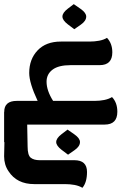

<svg xmlns="http://www.w3.org/2000/svg" viewBox="-20 -606 640 934"><path d="M341.3 -463.9 309.6 -487.8Q283.7 -507.8 283.7 -525.4Q283.7 -543.9 310.1 -564L338.9 -585.9L372.6 -562.5Q399.4 -543.5 399.4 -525.4Q399.4 -504.4 373.5 -486.3ZM311 146.5 279.3 122.6Q253.4 102.5 253.4 85Q253.4 66.4 279.8 46.4L308.6 24.4L342.3 47.9Q369.1 66.9 369.1 85Q369.1 106 343.3 124ZM114.3 106.9Q114.3 148.9 129.4 161.1Q144.5 173.3 173.3 173.3H341.8Q403.3 173.3 403.3 230.5Q403.3 281.2 380.9 307.6Q364.7 297.9 342.8 293.7Q320.8 289.6 295.9 289.6H146.5Q62 289.6 21.5 227.1Q0 195.8 0 154.3L1.5 85.4H0V-61H0.5V-62Q0.5 -115.2 61.5 -115.2H163.1Q122.1 -202.6 122.1 -251Q122.1 -317.9 162.8 -360.8Q203.6 -403.8 275.9 -403.8H415.5Q440.4 -403.8 462.4 -408Q484.4 -412.1 500.5 -421.9Q526.4 -394.5 526.4 -351.6Q526.4 -289.1 464.8 -289.1H323.7Q264.6 -289.1 235.6 -267.1Q206.5 -245.1 206.5 -208.5Q206.5 -165.5 238.3 -115.2H439.9Q464.8 -115.2 486.8 -119.6Q508.8 -124 524.9 -133.8Q550.8 -106.9 550.8 -62.5Q550.8 0 489.3 0H112.3Z"/></svg>

Font: ALMAS
Style: Bold
Weight: 700
Designer: ALMAS Font/ by Husham Jawad Kadhim, derived from the Bainsely font by/ Paul James MIller
Foundry: High-Logic / Made with FontCreator
Version: Version 1.411;September 19, 2021;FontCreator 14.0.0.2814 32-